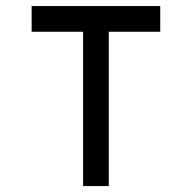

<svg xmlns="http://www.w3.org/2000/svg" viewBox="-20 -628 648 648"><path d="M260.4 0V-520.8H86.8V-607.6H520.8V-520.8H347.2V0Z"/></svg>

Font: 8-bit Operator+ 8
Style: Regular
Weight: 400
Designer: GrandChaos9000
Version: Version 1.3.0 - August 1, 2014